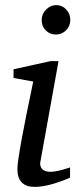

<svg xmlns="http://www.w3.org/2000/svg" viewBox="-20 -724 327 751"><path d="M255 -646Q255 -622 238.5 -605.5Q222 -589 199 -589Q175 -589 159 -605Q143 -621 143 -646Q143 -669 160 -686.5Q177 -704 200 -704Q223 -704 239 -687Q255 -670 255 -646ZM254 -29Q170 7 116 7Q48 7 48 -63Q48 -111 110 -405L33 -419V-453L178 -485H209L137 -86Q137 -52 178 -52Q203 -52 254 -69Z"/></svg>

Font: Apparatus SIL
Style: Italic
Weight: 400
Italic angle: -11°
Version: Version 1.0